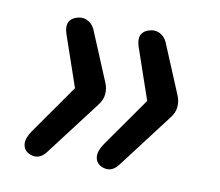

<svg xmlns="http://www.w3.org/2000/svg" viewBox="-51 -502 543 474"><g transform="rotate(10 220.5 -264.5)"><path d="M48 -90Q35 -97 33.5 -111.5Q32 -126 45 -145L132 -269L88 -397Q77 -430 103 -440Q118 -446 131 -440.5Q144 -435 151 -421L204 -294Q209 -282 208 -267.5Q207 -253 196 -239L91 -101Q73 -78 48 -90ZM229 -90Q216 -97 214.5 -111.5Q213 -126 226 -145L313 -269L269 -397Q258 -430 284 -440Q299 -446 312 -440.5Q325 -435 332 -421L385 -294Q390 -282 389 -267.5Q388 -253 377 -239L272 -101Q254 -78 229 -90Z"/></g></svg>

Font: Nunito
Style: Italic
Weight: 400
Italic angle: -9°
Designer: Vernon Adams
Foundry: Vernon Adams
Version: Version 3.601; ttfautohint (v1.8.2.53-6de2)